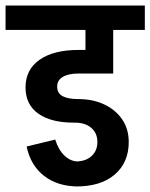

<svg xmlns="http://www.w3.org/2000/svg" viewBox="-45 -665 542 692"><path d="M237 7Q163 7 114 -31Q65 -69 51 -137L154 -162Q166 -124 188 -103.5Q210 -83 237 -83ZM-25 -557V-645H477V-557ZM226 7V-83Q264 -83 285 -102.5Q306 -122 306 -153H419Q419 -79 368 -35.5Q317 8 226 7ZM220 -223Q139 -223 93 -255.5Q47 -288 47 -350L161 -353Q161 -329 180.5 -318.5Q200 -308 235 -308ZM306 -153Q306 -186 283 -205Q260 -224 220 -223L235 -308Q290 -308 331 -288.5Q372 -269 395.5 -234.5Q419 -200 419 -153ZM47 -350Q47 -414 97.5 -449.5Q148 -485 238 -485V-400Q202 -400 181.5 -388Q161 -376 161 -353ZM238 -400V-485H363V-400ZM263 -440V-623H363V-440Z"/></svg>

Font: Akshar Light Medium
Style: Regular
Weight: 500
Version: Version 1.100